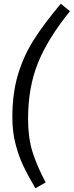

<svg xmlns="http://www.w3.org/2000/svg" viewBox="-20 -865 394 1026"><path d="M354 -805Q236 -660 183 -529Q130 -398 130 -230Q130 -130 153 -55.5Q176 19 224 110L169 141Q127 69 103 18Q79 -33 62.5 -97.5Q46 -162 46 -239Q46 -365 75.5 -464.5Q105 -564 159.5 -650.5Q214 -737 305 -845Z"/></svg>

Font: FiraGO Book
Style: Italic
Weight: 350
Italic angle: -8°
Designer: bBox Type GmbH
Foundry: bBox Type GmbH
Version: Version 1.001